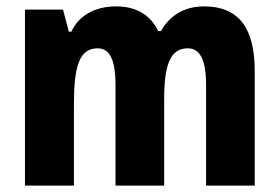

<svg xmlns="http://www.w3.org/2000/svg" viewBox="-20 -580 872 600"><path d="M618 -560C556 -560 511 -532 483 -483H474C453 -528 412 -560 343 -560C276 -560 226 -531 203 -481H195L177 -550H58V0H211V-253C211 -371 227 -429 285 -429C323 -429 341 -393 341 -314V0H493V-269C493 -376 511 -429 567 -429C605 -429 624 -393 624 -314V0H776V-359C776 -496 723 -560 618 -560Z"/></svg>

Font: Noto Sans Khmer Condensed ExtraBold
Style: Regular
Weight: 800
Width: 3
Designer: Danh Hong and the Monotype Design Team
Foundry: Monotype Imaging Inc.
Version: Version 2.004